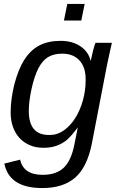

<svg xmlns="http://www.w3.org/2000/svg" viewBox="-20 -745 596 973"><path d="M194 208Q27 208 2 84L82 64Q99 141 196 141Q265 141 303 105Q341 69 357 -13L374 -98H373Q357 -76 343.5 -61Q330 -46 319 -36Q296 -17 267 -6.5Q238 4 200 4Q162 4 131.5 -9Q101 -22 79.5 -45Q58 -68 46 -101Q34 -134 34 -175Q34 -240 52 -315Q72 -392 102 -440Q134 -491 179 -514.5Q224 -538 287 -538Q347 -538 387.5 -510.5Q428 -483 439 -438H440L452 -490Q461 -523 464 -528H547L538 -488L523 -419L445 -15Q421 103 360.5 155.5Q300 208 194 208ZM126 -182Q126 -61 228 -61H233Q271 -61 304 -84.5Q337 -108 361.5 -147Q386 -186 400 -236Q414 -286 414 -339V-344Q414 -405 382.5 -439Q351 -473 296 -473Q251 -473 222.5 -455Q194 -437 174 -398Q164 -378 155.5 -352.5Q147 -327 140 -295Q133 -263 129.5 -235Q126 -207 126 -182ZM304 -641 321 -725H409L392 -641Z"/></svg>

Font: Libra Sans Modern
Style: Italic
Weight: 400
Italic angle: -12°
Foundry: Stefan Peev, Context Ltd
Version: Version 1.000